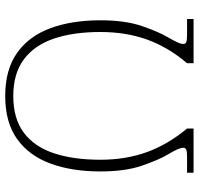

<svg xmlns="http://www.w3.org/2000/svg" viewBox="-33 -721 764 738"><g transform="rotate(90 349.0 -352.0)"><path d="M349 10Q248 10 183.5 -35.5Q119 -81 88.5 -163.5Q58 -246 58 -356Q58 -451 80 -515Q102 -579 122 -613Q137 -639 143 -652.5Q149 -666 149 -674Q149 -683 141.5 -686Q134 -689 113 -689H53V-714H223V-689Q161 -616 132 -535Q103 -454 103 -356Q103 -252 128.5 -177Q154 -102 208.5 -61.5Q263 -21 349 -21Q436 -21 490 -61.5Q544 -102 569 -177Q594 -252 594 -356Q594 -454 564.5 -535Q535 -616 474 -689V-714H644V-689H584Q563 -689 555.5 -686Q548 -683 548 -674Q548 -666 554 -652Q560 -638 575 -613Q595 -579 617 -515Q639 -451 639 -356Q639 -246 608.5 -163.5Q578 -81 514 -35.5Q450 10 349 10Z"/></g></svg>

Font: Noto Serif ExtraLight
Style: Regular
Weight: 200
Designer: Monotype Design Team
Foundry: Monotype Imaging Inc.
Version: Version 2.015; ttfautohint (v1.8.4.7-5d5b)